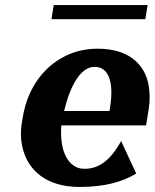

<svg xmlns="http://www.w3.org/2000/svg" viewBox="-20 -731 613 761"><path d="M67 -246C61 -211 62 -178 69 -147C90 -55 165 10 295 10C400 10 468 -12 520 -43L460 -172L452 -158C416 -97 372 -62 317 -62C299 -62 286 -65 273 -74C238 -97 217 -151 223 -234H559L569 -296C575 -332 574 -364 569 -394C553 -479 488 -538 367 -538C328 -538 292 -531 259 -518C162 -479 90 -389 70 -265ZM184 -655H556L565 -711H193ZM234 -291C258 -391 299 -466 355 -466C409 -466 433 -409 416 -304L414 -291Z"/></svg>

Font: Aerodynamic
Style: BdObl
Weight: 500
Designer: Google
Version: Version 2.000980; 2014